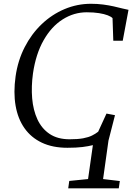

<svg xmlns="http://www.w3.org/2000/svg" viewBox="-20 -771 700 1016"><path d="M341 225.5 346.5 186.5 446 176.5 471.5 -3Q448 3 416 7Q384 11 337 11Q258.5 11 201.5 -16Q144.5 -43 109.5 -92.8Q74.5 -142.5 62.5 -212Q50.5 -281.5 62.5 -367Q74.5 -451 110.5 -521.2Q146.5 -591.5 200.5 -643Q254.5 -694.5 321.5 -722.8Q388.5 -751 461.5 -751Q495.5 -751 525.8 -747Q556 -743 581.8 -737.2Q607.5 -731.5 627.5 -726.2Q647.5 -721 660 -719L629.5 -555.5H579.5L575.5 -675Q568 -683 550 -690Q532 -697 504 -701.5Q476 -706 439 -706Q371 -706 311.5 -668.2Q252 -630.5 210.8 -558Q169.5 -485.5 154.5 -382.5Q145 -313.5 150.2 -250.8Q155.5 -188 178.2 -139Q201 -90 243 -62Q285 -34 348.5 -34Q391.5 -34 420 -39.2Q448.5 -44.5 467 -53.8Q485.5 -63 499.5 -74L543.5 -170L588.5 -161.5L554 -27L525.5 176.5L614 187L608.5 225.5Z"/></svg>

Font: Merriweather 36pt Light
Style: Italic
Weight: 300
Italic angle: -7.8°
Version: Version 2.101